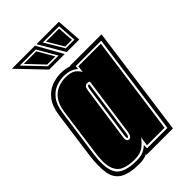

<svg xmlns="http://www.w3.org/2000/svg" viewBox="-212 -733 812 812"><g transform="rotate(-45 194.0 -327.0)"><path d="M122 6Q63 6 33 -11.5Q3 -29 -4 -67.5Q-11 -106 -3 -168L26 -380Q33 -428 53.5 -454Q74 -480 101.5 -490.5Q129 -501 156 -501Q171 -501 184 -498.5Q197 -496 206 -493V-495H395L327 0H169V-4Q150 6 122 6ZM122 -12Q148 -12 164 -19.5Q180 -27 191 -38L190 -18H312L375 -477H223L221 -461Q212 -470 196.5 -476.5Q181 -483 156 -483Q133 -483 109.5 -474Q86 -465 68 -442Q50 -419 44 -377L14 -165Q2 -82 24 -47Q46 -12 122 -12ZM122 -21Q83 -21 58 -32Q33 -43 23.5 -74Q14 -105 23 -165L52 -376Q58 -415 74.5 -436Q91 -457 113 -465.5Q135 -474 156 -474Q191 -474 205.5 -462.5Q220 -451 226 -438L230 -469H365L304 -27H199L205 -69Q196 -54 175.5 -37.5Q155 -21 122 -21ZM163 -98Q178 -98 182 -124L219 -389Q212 -392 204 -392Q198 -392 193 -386.5Q188 -381 186 -365L152 -124Q150 -109 153.5 -103.5Q157 -98 163 -98ZM164 -107Q162 -107 161 -110.5Q160 -114 161 -124L195 -364Q198 -383 204 -383Q207 -383 209 -382L173 -124Q170 -107 164 -107ZM133 -546 24 -660H162L226 -546ZM238 -546 171 -660H305L313 -546ZM139 -560H203L153 -646H57ZM246 -560H298L292 -646H195ZM142 -567 74 -639H149L191 -567ZM250 -567 207 -639H285L290 -567Z"/></g></svg>

Font: Alumni Sans Collegiate One
Style: Italic
Weight: 400
Italic angle: -8°
Designer: Robert E. Leuschke
Foundry: Robert E. Leuschke
Version: Version 1.100